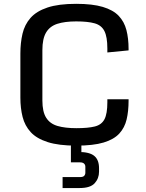

<svg xmlns="http://www.w3.org/2000/svg" viewBox="-20 -742 756 993"><path d="M374.5 11.2Q283.7 11.2 226.6 -7.1Q169.4 -25.4 138.9 -58.6Q108.4 -91.8 96.9 -137.2Q85.4 -182.6 85.4 -236.8V-464.8Q85.4 -520.5 96.4 -567.6Q107.4 -614.7 137.9 -649.4Q168.5 -684.1 225.6 -703.1Q282.7 -722.2 374 -722.2Q458 -722.2 511.5 -706.3Q564.9 -690.4 593.8 -660.2Q622.6 -629.9 633.8 -586.7Q645 -543.5 645 -488.8V-481.4L535.2 -470.7V-491.7Q535.2 -551.3 520 -581.3Q504.9 -611.3 469.7 -621.3Q434.6 -631.3 374 -631.3Q314.9 -631.3 276.1 -618.7Q237.3 -606 218.3 -573.7Q199.2 -541.5 199.2 -482.9V-222.2Q199.2 -164.1 218.8 -133.1Q238.3 -102.1 277.3 -90.6Q316.4 -79.1 376 -79.1Q435.5 -79.1 470.5 -87.9Q505.4 -96.7 520.3 -125.2Q535.2 -153.8 535.2 -212.9V-228.5H645V-220.7Q645 -167.5 635 -124.8Q625 -82 597.2 -51.5Q569.3 -21 515.9 -4.9Q462.4 11.2 374.5 11.2ZM303.7 230.5V173.8H394Q409.7 173.8 415.5 167.2Q421.4 160.6 421.4 151.4V120.1Q421.4 110.4 414.6 104Q407.7 97.7 394 97.7H346.7V-14.6H400.9V66.4L385.7 43.9Q443.4 43.9 467.8 64.5Q492.2 85 492.2 127.9V146Q492.2 180.7 469.7 205.6Q447.3 230.5 392.1 230.5Z"/></svg>

Font: Monda Medium
Style: Regular
Weight: 500
Designer: Vernon Adams
Foundry: Vernon Adams
Version: Version 2.200